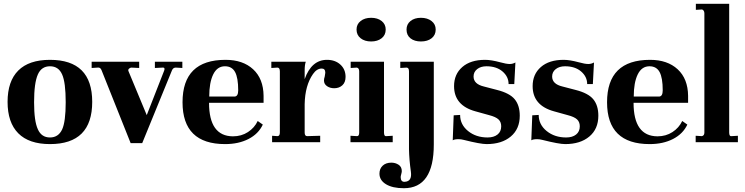

<svg xmlns="http://www.w3.org/2000/svg" viewBox="-20 -751 3937 1014"><path d="M244 10Q133 10 76.5 -47Q20 -104 20 -213Q20 -322 76.5 -378.5Q133 -435 244 -435Q467 -435 467 -213Q467 10 244 10ZM244 -25Q288 -25 308 -67Q327 -108 327 -211Q327 -316 308 -358Q289 -401 244 -401Q199 -401 180 -358Q160 -313 160 -211Q160 -111 180 -68Q199 -25 244 -25Z M670 5 516 -381Q510 -396 496 -394L464 -392V-425H715V-392L674 -394Q667 -394 661 -388Q655 -382 659 -374L755 -143L847 -378Q849 -384 849 -386Q849 -395 839 -394L798 -392V-425H943V-392L908 -394Q894 -394 888 -379L731 5Z M1169 10Q944 10 944 -211Q944 -435 1171 -435Q1263 -435 1317 -385Q1371 -335 1372 -245V-208H1084Q1084 -32 1210 -31Q1255 -31 1289.5 -53.5Q1324 -76 1341 -112L1368 -93Q1345 -44 1292.5 -17Q1240 10 1169 10ZM1085 -241H1218Q1238 -241 1238 -274Q1238 -340 1221.5 -370.5Q1205 -401 1168 -401Q1127 -401 1106 -358Q1085 -315 1085 -241Z M1417 0V-34L1445 -32Q1458 -32 1458 -51V-374Q1458 -394 1445 -394L1413 -392V-425H1595Q1589 -409 1589 -379V-333Q1625 -435 1707 -435Q1750 -435 1777.5 -410Q1805 -385 1805 -345Q1805 -316 1788 -300.5Q1771 -285 1745 -285Q1723 -285 1707 -296Q1691 -307 1691 -326Q1691 -335 1695 -347Q1698 -365 1698 -367Q1698 -389 1679 -389Q1653 -389 1633 -360Q1591 -300 1589 -201V-51Q1589 -32 1602 -32L1671 -34V0Z M1831 0V-34L1866 -32Q1877 -32 1877 -51V-374Q1877 -391 1865 -394L1832 -392V-425H2008V-51Q2008 -41 2011 -36Q2014 -31 2021 -32L2054 -34V0ZM1863 -595Q1863 -623 1884.5 -640Q1906 -657 1940 -657Q1974 -657 1995.5 -640Q2017 -623 2017 -595Q2017 -566 1995.5 -549Q1974 -532 1940 -532Q1906 -532 1884.5 -549Q1863 -566 1863 -595Z M2113 243Q2053 243 2018.5 222Q1984 201 1984 166Q1984 140 2001 124Q2018 108 2047 108Q2068 108 2085 119Q2102 130 2102 153Q2102 158 2099 169Q2096 180 2096 184Q2096 197 2101.5 203.5Q2107 210 2118 209Q2157 207 2150 156Q2141 92 2140 37V-374Q2140 -394 2127 -394L2094 -392V-425H2271V12Q2271 243 2113 243ZM2203 -532Q2169 -532 2148 -548.5Q2127 -565 2127 -595Q2127 -623 2148 -640Q2169 -657 2203 -657Q2237 -657 2259 -640Q2281 -623 2281 -595Q2281 -566 2259.5 -549Q2238 -532 2203 -532Z M2550 10Q2517 10 2430 -12Q2415 -16 2402 -16Q2380 -16 2371 -10L2376 -142L2410 -144Q2410 -93 2452 -59Q2494 -25 2555 -25Q2588 -25 2607.5 -40.5Q2627 -56 2627 -84Q2627 -107 2612.5 -120.5Q2598 -134 2563 -143L2491 -163Q2378 -194 2378 -296Q2378 -359 2421.5 -397Q2465 -435 2542 -435Q2574 -435 2622 -422Q2654 -413 2672 -413Q2688 -413 2702 -421L2696 -307H2666Q2666 -346 2634 -373.5Q2602 -401 2549 -401Q2519 -401 2500 -386Q2481 -371 2481 -347Q2481 -307 2536 -294L2605 -276Q2672 -259 2698.5 -226.5Q2725 -194 2725 -140Q2725 -70 2677.5 -30Q2630 10 2550 10Z M2965 10Q2932 10 2845 -12Q2830 -16 2817 -16Q2795 -16 2786 -10L2791 -142L2825 -144Q2825 -93 2867 -59Q2909 -25 2970 -25Q3003 -25 3022.5 -40.5Q3042 -56 3042 -84Q3042 -107 3027.5 -120.5Q3013 -134 2978 -143L2906 -163Q2793 -194 2793 -296Q2793 -359 2836.5 -397Q2880 -435 2957 -435Q2989 -435 3037 -422Q3069 -413 3087 -413Q3103 -413 3117 -421L3111 -307H3081Q3081 -346 3049 -373.5Q3017 -401 2964 -401Q2934 -401 2915 -386Q2896 -371 2896 -347Q2896 -307 2951 -294L3020 -276Q3087 -259 3113.5 -226.5Q3140 -194 3140 -140Q3140 -70 3092.5 -30Q3045 10 2965 10Z M3411 10Q3186 10 3186 -211Q3186 -435 3413 -435Q3505 -435 3559 -385Q3613 -335 3614 -245V-208H3326Q3326 -32 3452 -31Q3497 -31 3531.5 -53.5Q3566 -76 3583 -112L3610 -93Q3587 -44 3534.5 -17Q3482 10 3411 10ZM3327 -241H3460Q3480 -241 3480 -274Q3480 -340 3463.5 -370.5Q3447 -401 3410 -401Q3369 -401 3348 -358Q3327 -315 3327 -241Z M3654 0V-34L3687 -32Q3700 -35 3700 -51V-680Q3700 -696 3688 -701L3655 -699V-731H3831V-51Q3831 -41 3834 -36Q3837 -31 3844 -32L3877 -34V0Z"/></svg>

Font: UnnaBold
Style: Bold
Weight: 700
Designer: Jorge de Buen Unna
Foundry: Omnibus-Type
Version: Version 2.008;hotconv 1.0.109;makeotfexe 2.5.65596